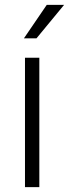

<svg xmlns="http://www.w3.org/2000/svg" viewBox="-20 -764 282 784"><path d="M140.6 0H82V-528.3H140.6ZM170.9 -744.1H241.7L128.9 -607.4H77.6Z"/></svg>

Font: SteelSelectRoboto
Style: Regular
Weight: 300
Designer: Google
Version: Version 2.137; 2017